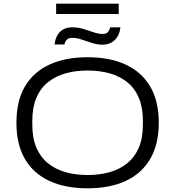

<svg xmlns="http://www.w3.org/2000/svg" viewBox="-20 -1008 949 1040"><path d="M454 12Q334 12 247.5 -28Q161 -68 115 -147Q69 -226 69 -343Q69 -461 115 -539.5Q161 -618 247.5 -658Q334 -698 454 -698Q575 -698 661 -658Q747 -618 793.5 -539.5Q840 -461 840 -343Q840 -226 793.5 -147Q747 -68 661 -28Q575 12 454 12ZM454 -60Q520 -60 574.5 -75.5Q629 -91 669.5 -124Q710 -157 732 -208.5Q754 -260 754 -332V-354Q754 -426 732 -478Q710 -530 669.5 -562.5Q629 -595 574.5 -610.5Q520 -626 454 -626Q389 -626 334.5 -610.5Q280 -595 239.5 -562.5Q199 -530 177 -478Q155 -426 155 -354V-332Q155 -260 177 -208.5Q199 -157 239.5 -124Q280 -91 334.5 -75.5Q389 -60 454 -60ZM276 -767Q278 -792 288.5 -813Q299 -834 319.5 -847Q340 -860 372 -860Q402 -860 430.5 -851.5Q459 -843 486 -833.5Q513 -824 538 -824Q557 -824 565.5 -835.5Q574 -847 577 -860H632Q630 -835 618.5 -813.5Q607 -792 586 -779Q565 -766 533 -766Q507 -766 478 -775.5Q449 -785 421.5 -794Q394 -803 370 -803Q350 -803 340.5 -791.5Q331 -780 329 -767ZM284 -932V-988H623V-932Z"/></svg>

Font: Archivo SemiExpanded Light
Style: Regular
Weight: 300
Width: 6
Designer: Hector Gatti
Foundry: Omnibus-Type
Version: Version 2.001